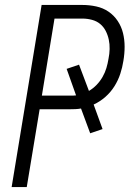

<svg xmlns="http://www.w3.org/2000/svg" viewBox="-20 -755 540 775"><path d="M27 0 148 -735H312Q341 -735 368.5 -729Q396 -723 418 -708Q440 -693 455 -670.5Q470 -648 476.5 -621.5Q483 -595 483 -566.5Q483 -538 478 -509Q474 -483 465.5 -457Q457 -431 442 -407Q427 -383 405.5 -364Q384 -345 358 -333L394 -234L344 -217L307 -317Q296 -315 284.5 -314.5Q273 -314 262 -314H140L88 0ZM262 -369Q268 -369 274.5 -369Q281 -369 287 -370L249 -477L299 -494L339 -388Q356 -398 370 -412.5Q384 -427 394 -444.5Q404 -462 409.5 -480.5Q415 -499 418 -518Q422 -537 422.5 -557Q423 -577 419 -595.5Q415 -614 406.5 -630.5Q398 -647 384 -658.5Q370 -670 351 -675Q332 -680 313 -680H200L149 -369Z"/></svg>

Font: Iosevka Light Oblique
Style: Regular
Weight: 300
Italic angle: -9°
Monospace: yes
Designer: Belleve Invis
Foundry: Belleve Invis
Version: Version 32.5.0; ttfautohint (v1.8.4)